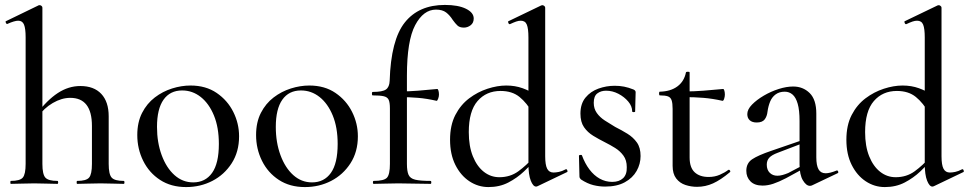

<svg xmlns="http://www.w3.org/2000/svg" viewBox="-20 -746 3931 779"><path d="M24 0Q22 0 22 -6Q22 -12 24 -12Q61 -12 72.5 -25.5Q84 -39 84 -81V-595Q84 -630 77.5 -646Q71 -662 54 -662Q39 -662 10 -649Q7 -647 4 -653Q1 -659 4 -660L138 -725Q139 -725 139.5 -725Q140 -725 141 -725Q145 -725 148.5 -722Q152 -719 152 -715V-81Q152 -39 164 -25.5Q176 -12 213 -12Q216 -12 216 -6Q216 0 213 0Q194 0 170 -1Q146 -2 119 -2Q92 -2 67.5 -1Q43 0 24 0ZM293 0Q291 0 291 -6Q291 -12 293 -12Q330 -12 341.5 -25.5Q353 -39 353 -81V-235Q353 -349 265 -349Q230 -349 194 -328Q158 -307 134 -272L129 -284Q171 -340 214.5 -368.5Q258 -397 306 -397Q361 -397 391 -365Q421 -333 421 -274V-81Q421 -39 433 -25.5Q445 -12 482 -12Q485 -12 485 -6Q485 0 482 0Q463 0 439 -1Q415 -2 388 -2Q361 -2 336.5 -1Q312 0 293 0Z M735 13Q674 13 629.5 -16Q585 -45 561 -93.5Q537 -142 537 -198Q537 -250 556.5 -288Q576 -326 608 -350.5Q640 -375 678 -387Q716 -399 753 -399Q815 -399 859 -369Q903 -339 926.5 -292Q950 -245 950 -193Q950 -130 920 -83.5Q890 -37 841.5 -12Q793 13 735 13ZM764 -6Q813 -6 840.5 -44.5Q868 -83 868 -162Q868 -229 848 -277.5Q828 -326 794.5 -352.5Q761 -379 719 -379Q670 -379 643.5 -341.5Q617 -304 617 -231Q617 -168 636 -116.5Q655 -65 688 -35.5Q721 -6 764 -6Z M1217 13Q1156 13 1111.5 -16Q1067 -45 1043 -93.5Q1019 -142 1019 -198Q1019 -250 1038.5 -288Q1058 -326 1090 -350.5Q1122 -375 1160 -387Q1198 -399 1235 -399Q1297 -399 1341 -369Q1385 -339 1408.5 -292Q1432 -245 1432 -193Q1432 -130 1402 -83.5Q1372 -37 1323.5 -12Q1275 13 1217 13ZM1246 -6Q1295 -6 1322.5 -44.5Q1350 -83 1350 -162Q1350 -229 1330 -277.5Q1310 -326 1276.5 -352.5Q1243 -379 1201 -379Q1152 -379 1125.5 -341.5Q1099 -304 1099 -231Q1099 -168 1118 -116.5Q1137 -65 1170 -35.5Q1203 -6 1246 -6Z M1496 0Q1493 0 1493 -6Q1493 -12 1496 -12Q1538 -12 1550 -25Q1562 -38 1562 -81V-306Q1562 -330 1557 -341Q1552 -352 1537 -355.5Q1522 -359 1492 -359Q1489 -359 1489 -366Q1489 -373 1492 -373Q1532 -373 1546 -383Q1560 -393 1561 -418Q1566 -584 1622.5 -655Q1679 -726 1785 -726Q1839 -726 1870.5 -710.5Q1902 -695 1902 -671Q1902 -653 1889.5 -643.5Q1877 -634 1862 -634Q1845 -634 1836 -642.5Q1827 -651 1817 -665Q1805 -684 1790 -695.5Q1775 -707 1749 -707Q1698 -707 1664.5 -644Q1631 -581 1631 -439V-81Q1631 -52 1637.5 -37Q1644 -22 1664.5 -17Q1685 -12 1727 -12Q1730 -12 1730 -6Q1730 0 1727 0Q1693 0 1661 -1Q1629 -2 1596 -2Q1568 -2 1542.5 -1Q1517 0 1496 0ZM1751 -337Q1712 -346 1676.5 -349Q1641 -352 1601 -352V-375Q1639 -375 1676 -378Q1713 -381 1754 -385Q1757 -385 1759 -378Q1761 -371 1761 -362Q1761 -354 1757.5 -345Q1754 -336 1751 -337Z M1962 13Q1920 13 1884.5 -10.5Q1849 -34 1827.5 -77Q1806 -120 1806 -179Q1806 -238 1827.5 -279.5Q1849 -321 1883.5 -347Q1918 -373 1958 -386Q1998 -399 2034 -399Q2070 -399 2100.5 -388Q2131 -377 2157 -359L2141 -287Q2118 -328 2088 -352.5Q2058 -377 2011 -377Q1953 -377 1917.5 -336Q1882 -295 1882 -210Q1882 -153 1898.5 -112Q1915 -71 1943 -49Q1971 -27 2006 -27Q2050 -27 2083 -51Q2116 -75 2146 -109L2155 -101Q2134 -77 2106 -50.5Q2078 -24 2042.5 -5.5Q2007 13 1962 13ZM2192 -715V-112Q2192 -77 2200 -61.5Q2208 -46 2226 -46Q2235 -46 2247.5 -48.5Q2260 -51 2275 -59Q2279 -61 2281.5 -55.5Q2284 -50 2281 -48L2162 9Q2158 11 2155 11Q2143 11 2133.5 -13Q2124 -37 2124 -81V-594Q2124 -630 2117.5 -646Q2111 -662 2093 -662Q2084 -662 2074 -658.5Q2064 -655 2049 -648Q2045 -647 2042.5 -653Q2040 -659 2043 -660L2176 -724Q2178 -725 2181 -725Q2184 -725 2188 -722Q2192 -719 2192 -715Z M2389 -329Q2389 -305 2401.5 -287.5Q2414 -270 2434 -257Q2454 -244 2476 -231Q2502 -218 2525.5 -203.5Q2549 -189 2564 -168Q2579 -147 2579 -113Q2579 -81 2563 -52.5Q2547 -24 2515 -6.5Q2483 11 2435 11Q2411 11 2387 5Q2363 -1 2337 -18Q2335 -20 2333 -23Q2331 -26 2331 -30L2329 -114Q2329 -117 2334.5 -117.5Q2340 -118 2341 -116Q2353 -83 2371.5 -58.5Q2390 -34 2413.5 -21Q2437 -8 2464 -8Q2492 -8 2508 -23Q2524 -38 2523 -68Q2523 -96 2509.5 -114.5Q2496 -133 2476 -145.5Q2456 -158 2434 -169Q2410 -181 2387 -195Q2364 -209 2349.5 -230Q2335 -251 2335 -285Q2335 -325 2355.5 -350Q2376 -375 2408 -386.5Q2440 -398 2474 -398Q2494 -398 2512 -394.5Q2530 -391 2550 -383Q2559 -379 2559 -372Q2559 -354 2558 -335Q2557 -316 2557 -294Q2557 -291 2551 -291Q2545 -291 2545 -294Q2545 -315 2529 -334Q2513 -353 2489 -365.5Q2465 -378 2439 -378Q2418 -378 2403.5 -367Q2389 -356 2389 -329Z M2808 12Q2784 12 2761 4.5Q2738 -3 2723.5 -22Q2709 -41 2709 -73V-304Q2709 -327 2705 -339Q2701 -351 2690 -355Q2679 -359 2657 -359Q2654 -359 2654 -366.5Q2654 -374 2657 -374Q2701 -375 2728.5 -395.5Q2756 -416 2763 -452Q2764 -455 2771 -455Q2778 -455 2778 -452V-107Q2778 -66 2798.5 -47Q2819 -28 2855 -28Q2880 -28 2900.5 -37Q2921 -46 2934 -56Q2938 -59 2941.5 -54.5Q2945 -50 2941 -47Q2904 -16 2873 -2Q2842 12 2808 12ZM2911 -337Q2871 -346 2834 -349Q2797 -352 2756 -352V-375Q2796 -375 2833.5 -378Q2871 -381 2914 -385Q2917 -385 2919 -378Q2921 -371 2921 -362Q2921 -354 2918 -345Q2915 -336 2911 -337Z M3275 6Q3271 8 3266 8Q3251 8 3237.5 -14.5Q3224 -37 3224 -79V-255Q3224 -299 3216.5 -325Q3209 -351 3195.5 -362.5Q3182 -374 3164 -374Q3142 -374 3127 -363Q3112 -352 3104.5 -333.5Q3097 -315 3094 -293Q3092 -274 3082.5 -261.5Q3073 -249 3050 -249Q3032 -249 3022 -258Q3012 -267 3012 -283Q3012 -302 3031 -321.5Q3050 -341 3079 -358Q3108 -375 3139.5 -385Q3171 -395 3198 -395Q3238 -395 3265 -368.5Q3292 -342 3292 -285V-108Q3292 -75 3301 -59Q3310 -43 3330 -43Q3347 -43 3374 -54Q3378 -56 3380.5 -50.5Q3383 -45 3378 -43ZM3074 7Q3042 7 3025 -10Q3008 -27 3008 -53Q3008 -84 3032 -100Q3056 -116 3109 -134L3234 -177L3237 -165L3135 -126Q3111 -117 3101 -106Q3091 -95 3091 -78Q3091 -57 3103 -45Q3115 -33 3134 -33Q3144 -33 3155 -36Q3166 -39 3178 -44L3254 -84L3255 -70L3169 -23Q3140 -8 3117.5 -0.5Q3095 7 3074 7Z M3570 13Q3528 13 3492.5 -10.5Q3457 -34 3435.5 -77Q3414 -120 3414 -179Q3414 -238 3435.5 -279.5Q3457 -321 3491.5 -347Q3526 -373 3566 -386Q3606 -399 3642 -399Q3678 -399 3708.5 -388Q3739 -377 3765 -359L3749 -287Q3726 -328 3696 -352.5Q3666 -377 3619 -377Q3561 -377 3525.5 -336Q3490 -295 3490 -210Q3490 -153 3506.5 -112Q3523 -71 3551 -49Q3579 -27 3614 -27Q3658 -27 3691 -51Q3724 -75 3754 -109L3763 -101Q3742 -77 3714 -50.5Q3686 -24 3650.5 -5.5Q3615 13 3570 13ZM3800 -715V-112Q3800 -77 3808 -61.5Q3816 -46 3834 -46Q3843 -46 3855.5 -48.5Q3868 -51 3883 -59Q3887 -61 3889.5 -55.5Q3892 -50 3889 -48L3770 9Q3766 11 3763 11Q3751 11 3741.5 -13Q3732 -37 3732 -81V-594Q3732 -630 3725.5 -646Q3719 -662 3701 -662Q3692 -662 3682 -658.5Q3672 -655 3657 -648Q3653 -647 3650.5 -653Q3648 -659 3651 -660L3784 -724Q3786 -725 3789 -725Q3792 -725 3796 -722Q3800 -719 3800 -715Z"/></svg>

Font: Cormorant Light Medium
Style: Regular
Weight: 500
Version: Version 4.000